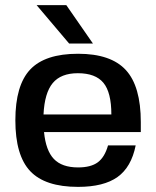

<svg xmlns="http://www.w3.org/2000/svg" viewBox="-20 -720 610 750"><path d="M530 -204H152Q159 -132 190.5 -99Q222 -66 285 -66Q335 -66 362 -86Q389 -106 402 -152H510Q493 -67 439 -28.5Q385 10 285 10Q156 10 98 -51.5Q40 -113 40 -250Q40 -387 98 -448.5Q156 -510 285 -510Q413 -510 471.5 -446.5Q530 -383 530 -243ZM284 -434Q218 -434 186 -395.5Q154 -357 150 -273H415Q415 -359 384 -396.5Q353 -434 284 -434ZM343 -550H250L123 -700H239Z"/></svg>

Font: Fivo Sans Med
Style: Regular
Weight: 450
Designer: Alexander Slobzheninov
Foundry: Alexander Slobzheninov
Version: 1.0